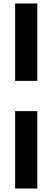

<svg xmlns="http://www.w3.org/2000/svg" viewBox="-20 -826 298 1092"><path d="M192 -366H66V-806H192ZM66 246V-194H192V246Z"/></svg>

Font: Rootstock Sans Headline
Style: Bold
Weight: 700
Designer: Florian Karsten
Foundry: Florian Karsten
Version: Version 2.000;FEAKit 1.0